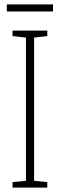

<svg xmlns="http://www.w3.org/2000/svg" viewBox="-20 -853 272 873"><path d="M221 -833H11V-801H221ZM195 0V-25L135 -31V-682L195 -689V-714H37V-689L98 -682V-31L37 -25V0Z"/></svg>

Font: Noto Sans Thai ExtCond ExtLt
Style: Regular
Weight: 200
Width: 2
Designer: Monotype Design Team
Foundry: Monotype Imaging Inc.
Version: Version 2.002